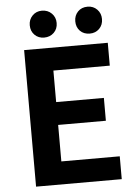

<svg xmlns="http://www.w3.org/2000/svg" viewBox="-62 -992 738 1038"><g transform="rotate(-5 307.5 -472.5)"><path d="M91 0V-741H545V-617H239V-446H498V-322H239V-124H556V0ZM205 -799Q174 -799 153.5 -819.5Q133 -840 133 -872Q133 -903 153.5 -924Q174 -945 205 -945Q237 -945 258 -924Q279 -903 279 -872Q279 -840 258 -819.5Q237 -799 205 -799ZM453 -799Q420 -799 400 -819.5Q380 -840 380 -872Q380 -903 400 -924Q420 -945 453 -945Q484 -945 504.5 -924Q525 -903 525 -872Q525 -840 504.5 -819.5Q484 -799 453 -799Z"/></g></svg>

Font: Noto Sans KR
Style: Bold
Weight: 700
Designer: Ryoko NISHIZUKA  (kana, bopomofo & ideographs); Paul D. Hunt (Latin, Greek & Cyrillic); Sandoll Communications , Soo-you
Foundry: Adobe
Version: Version 2.004-H2;hotconv 1.0.118;makeotfexe 2.5.65603